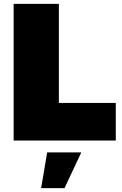

<svg xmlns="http://www.w3.org/2000/svg" viewBox="-20 -721 624 985"><path d="M50 -701H282V-193H574V0H50ZM222 61H397L311 244H191Z"/></svg>

Font: Gontserrat Black
Style: Regular
Weight: 900
Designer: Julieta Ulanovsky
Foundry: Julieta Ulanovsky
Version: Version 6.001